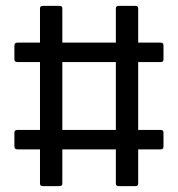

<svg xmlns="http://www.w3.org/2000/svg" viewBox="-20 -633 606 653"><path d="M125 0Q116 0 116 -9V-125H39Q29 -125 29 -135V-182Q29 -191 39 -191H116V-422H39Q29 -422 29 -431V-478Q29 -488 39 -488H116V-604Q116 -613 125 -613H183Q192 -613 192 -604V-488H374V-604Q374 -613 383 -613H441Q450 -613 450 -604V-488H527Q536 -488 536 -478V-431Q536 -422 527 -422H450V-191H527Q536 -191 536 -182V-135Q536 -125 527 -125H450V-9Q450 0 441 0H383Q374 0 374 -9V-125H192V-9Q192 0 183 0ZM192 -191H374V-422H192Z"/></svg>

Font: Sofia Sans Semi Condensed
Style: Regular
Weight: 400
Designer: Botio Nikoltchev, Ani Petrova
Foundry: lettersoup
Version: Version 4.100; ttfautohint (v1.8.4.7-5d5b)